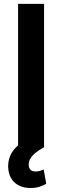

<svg xmlns="http://www.w3.org/2000/svg" viewBox="-20 -747 315 974"><path d="M203.5 0Q187.1 9.2 172.9 18.8Q158.7 28.4 148.3 39.1Q137.8 49.7 131.7 61.6Q125.7 73.5 125.7 87.4Q125.7 104.4 134.1 113.6Q142.4 122.9 160.9 122.9Q174.4 122.9 184.5 119.3Q194.6 115.8 201.7 112.9L214.5 185.4Q201.7 192.8 181.8 199.8Q161.9 206.7 134.9 206.7Q112.2 206.7 92.7 200.6Q73.2 194.6 58.4 182.7Q43.7 170.8 34.4 153.2Q25.2 135.7 22.4 112.9Q18.1 80.6 29.8 48.3Q41.5 16 71.7 -9.6V-727.3H203.5Z"/></svg>

Font: Interop SemBd
Style: Regular
Weight: 600
Designer: Rasmus Andersson, Google, Jang Haemin
Foundry: jhaemin
Version: Version 1.008